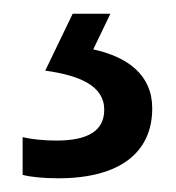

<svg xmlns="http://www.w3.org/2000/svg" viewBox="-20 -20 257 280"><path d="M202 138C202 89 166 63 116 52L141 0H86L46 83C96 90 132 105 132 140C132 171 108 185 62 185C44 185 25 183 13 180V235C24 238 43 240 65 240C154 240 202 203 202 138Z"/></svg>

Font: Noto Sans Lao SemiCondensed
Style: Regular
Weight: 400
Width: 4
Designer: Monotype Design Team
Foundry: Monotype Imaging Inc.
Version: Version 2.003